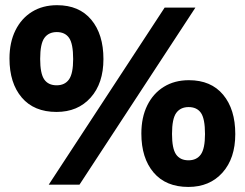

<svg xmlns="http://www.w3.org/2000/svg" viewBox="-20 -730 967 759"><path d="M172.6 0 630.9 -700H752.5L294.2 0ZM203.5 -287.5Q114.5 -287.5 66 -344.5Q17.5 -401.5 17.5 -498.5Q17.5 -562.5 41 -610Q64.5 -657.5 106.7 -683.5Q149 -709.5 205.5 -709.5Q293 -709.5 340.9 -652Q388.9 -594.5 388.9 -496.5Q388.9 -400.5 338.2 -344Q287.5 -287.5 203.5 -287.5ZM204 -392.8Q236.1 -392.8 252.6 -415.8Q269.2 -438.9 269.2 -496.5Q269.2 -557.1 253.1 -580.2Q237.1 -603.2 204.5 -603.2Q172.4 -603.2 155.6 -580.2Q138.8 -557.1 138.8 -497Q138.8 -439.4 154.8 -416.1Q170.9 -392.8 204 -392.8ZM724.7 9Q635.7 9 587.2 -48Q538.8 -105 538.8 -202Q538.8 -266 562.2 -313.5Q585.7 -361 628 -387Q670.2 -413 726.7 -413Q814.2 -413 862.1 -355.5Q910.1 -298 910.1 -200Q910.1 -104 859.4 -47.5Q808.7 9 724.7 9ZM725.2 -96.3Q757.3 -96.3 773.8 -119.3Q790.4 -142.4 790.4 -200Q790.4 -260.6 774.4 -283.7Q758.3 -306.7 725.7 -306.7Q693.6 -306.7 676.8 -283.7Q660 -260.6 660 -200.5Q660 -142.9 676 -119.6Q692.1 -96.3 725.2 -96.3Z"/></svg>

Font: REM Medium
Style: Regular
Weight: 500
Designer: Octavio Pardo
Foundry: Ashler Design
Version: Version 1.005;gftools[0.9.28]